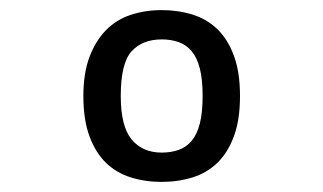

<svg xmlns="http://www.w3.org/2000/svg" viewBox="-20 -732 640 380"><path d="M145 -542Q145 -587 157 -619Q169 -651 189.5 -672Q210 -693 238.5 -702.5Q267 -712 300 -712Q333 -712 361.5 -703Q390 -694 410.5 -674Q431 -654 443 -621.5Q455 -589 455 -542Q455 -495 443 -462.5Q431 -430 410.5 -410Q390 -390 361.5 -381Q333 -372 300 -372Q267 -372 238.5 -381Q210 -390 189.5 -410Q169 -430 157 -462.5Q145 -495 145 -542ZM219 -542Q219 -482 240.5 -456Q262 -430 300 -430Q319 -430 334 -435.5Q349 -441 359.5 -453.5Q370 -466 375.5 -487.5Q381 -509 381 -542Q381 -575 375.5 -596.5Q370 -618 359.5 -630.5Q349 -643 334 -648.5Q319 -654 300 -654Q262 -654 240.5 -630.5Q219 -607 219 -542Z"/></svg>

Font: PT Mono
Style: Regular
Weight: 400
Monospace: yes
Designer: A.Korolkova, I.Chaeva
Foundry: ParaType Ltd
Version: Version 1.001W OFL